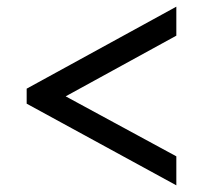

<svg xmlns="http://www.w3.org/2000/svg" viewBox="-20 -646 609 576"><path d="M509 -90 60 -335V-380L509 -626V-539L177 -357L509 -177Z"/></svg>

Font: Noto Serif Black
Style: Italic
Weight: 900
Italic angle: -12°
Designer: Monotype Design Team
Foundry: Monotype Imaging Inc.
Version: Version 2.013